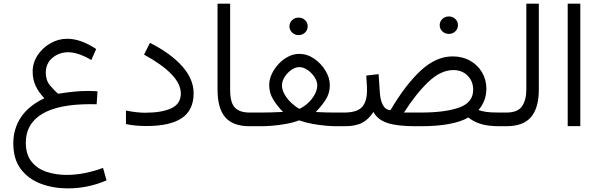

<svg xmlns="http://www.w3.org/2000/svg" viewBox="-20 -685 3248 1042"><path d="M509.3 -189.5 504.4 -119.1Q491.7 -119.6 484.9 -119.6Q478 -119.6 471.2 -119.6Q295.4 -119.6 207.8 -66.2Q120.1 -12.7 120.1 88.9Q120.1 153.3 150.9 191.9Q181.6 230.5 232.2 247.3Q282.7 264.2 341.3 264.2Q393.6 264.2 445.6 253.2Q497.6 242.2 539.1 226.1L558.1 293.9Q458 337.4 347.2 337.4Q269.5 337.4 202.1 312.3Q134.8 287.1 93.5 233.2Q52.2 179.2 52.2 92.8Q52.2 14.2 93.5 -48.3Q134.8 -110.8 220.7 -151.9Q189.9 -183.6 173.6 -218.8Q157.2 -253.9 157.2 -296.4Q157.2 -344.2 183.8 -384.8Q210.4 -425.3 253.4 -450Q296.4 -474.6 345.2 -474.6Q418 -474.6 502 -418.9L475.6 -359.4Q441.4 -379.4 409.9 -390.4Q378.4 -401.4 350.1 -401.4Q300.8 -401.4 264.6 -371.1Q228.5 -340.8 228.5 -289.6Q228.5 -249 251.5 -221.4Q274.4 -193.8 295.4 -176.3Q345.7 -184.1 382.8 -187.7Q419.9 -191.4 458.5 -191.4Q472.7 -191.4 482.4 -190.9Q492.2 -190.4 509.3 -189.5Z M767.1 -73.2Q858.4 -73.2 909.9 -97.4Q961.4 -121.6 961.4 -177.7Q961.4 -279.3 761.7 -388.7L793.9 -452.6Q909.2 -393.6 970 -324.2Q1030.8 -254.9 1030.8 -179.2Q1030.8 -87.4 967 -44.2Q903.3 -1 774.4 -1Q712.4 -1 663.6 -11.7V-85Q722.2 -73.2 767.1 -73.2Z M1160.6 -665H1229V-198.2Q1229 -127.4 1254.9 -100.8Q1280.8 -74.2 1334 -74.2H1350.6V0H1334Q1244.6 0 1202.6 -48.3Q1160.6 -96.7 1160.6 -198.2Z M1550.8 -542Q1550.8 -562 1565.2 -575.7Q1579.6 -589.4 1600.6 -589.4Q1621.6 -589.4 1635.7 -575.7Q1649.9 -562 1649.9 -542Q1649.9 -522.5 1635.7 -508.5Q1621.6 -494.6 1600.6 -494.6Q1579.6 -494.6 1565.2 -508.5Q1550.8 -522.5 1550.8 -542ZM1770 -222.7Q1770 -179.2 1747.6 -144Q1725.1 -108.9 1693.4 -77.1Q1722.2 -75.2 1751.7 -74.7Q1781.2 -74.2 1800.8 -74.2H1848.1V0H1802.2Q1781.2 0 1747.6 -2.9Q1713.9 -5.9 1676 -12.7Q1638.2 -19.5 1603.5 -31.7Q1568.8 -19 1530.3 -12.2Q1491.7 -5.4 1457 -2.7Q1422.4 0 1399.4 0H1331.1V-74.2H1399.4Q1422.4 -74.2 1452.9 -75Q1483.4 -75.7 1516.1 -77.6Q1484.9 -108.9 1462.9 -144.8Q1440.9 -180.7 1440.9 -223.6Q1440.9 -252.9 1454.6 -282.7Q1468.3 -312.5 1491.5 -337.4Q1514.6 -362.3 1543.7 -377.4Q1572.8 -392.6 1604 -392.6Q1647 -392.6 1684.8 -366.7Q1722.7 -340.8 1746.3 -301.8Q1770 -262.7 1770 -222.7ZM1604 -320.8Q1582.5 -320.8 1560.8 -305.4Q1539.1 -290 1524.7 -267.3Q1510.3 -244.6 1510.3 -221.7Q1510.3 -196.8 1525.1 -171.4Q1540 -146 1562 -125.7Q1584 -105.5 1605 -94.2Q1629.4 -105.5 1651.4 -125.7Q1673.3 -146 1687.5 -171.4Q1701.7 -196.8 1701.7 -222.7Q1701.7 -244.6 1686.5 -267.3Q1671.4 -290 1648.9 -305.4Q1626.5 -320.8 1604 -320.8Z M2366.2 -548.3Q2366.2 -568.4 2380.6 -582Q2395 -595.7 2416 -595.7Q2437 -595.7 2451.2 -582Q2465.3 -568.4 2465.3 -548.3Q2465.3 -528.8 2451.2 -514.9Q2437 -501 2416 -501Q2395 -501 2380.6 -514.9Q2366.2 -528.8 2366.2 -548.3ZM2266.6 0H2232.4Q2136.2 0 2082.5 -17.6Q2028.8 -35.2 2006.8 -77.6Q1981 -37.6 1945.8 -18.8Q1910.6 0 1851.1 0H1828.6L1829.1 -74.2H1851.6Q1919.9 -75.2 1945.8 -105.2Q1971.7 -135.3 1971.7 -193.8Q1971.7 -215.8 1970.2 -234.4Q1968.8 -252.9 1967.8 -274.9L2034.7 -282.7L2042 -176.3Q2044.9 -139.6 2058.3 -114.5Q2071.8 -89.4 2099.1 -86.9Q2179.7 -224.1 2262.9 -301.5Q2346.2 -378.9 2436 -378.9Q2489.7 -378.9 2531 -355.7Q2572.3 -332.5 2595.9 -292.7Q2619.6 -252.9 2619.6 -203.1Q2619.1 -167.5 2608.2 -139.6Q2597.2 -111.8 2576.7 -87.9Q2596.2 -81.1 2619.4 -77.6Q2642.6 -74.2 2689.5 -74.2H2708V0H2689.9Q2627.9 0 2588.6 -12.5Q2549.3 -24.9 2522 -47.4Q2480 -23.4 2414.8 -11.7Q2349.6 0 2266.6 0ZM2439.9 -304.7Q2372.1 -304.7 2304.7 -240.5Q2237.3 -176.3 2172.4 -74.2H2264.6Q2396 -74.2 2471.9 -101.3Q2547.9 -128.4 2547.9 -197.8Q2547.9 -244.1 2517.8 -274.4Q2487.8 -304.7 2439.9 -304.7Z M2688.5 -74.2H2728Q2790.5 -74.2 2813.5 -108.9Q2836.4 -143.6 2836.4 -197.8V-665H2904.3V-198.2Q2904.3 -100.1 2862.3 -50Q2820.3 0 2727.5 0H2688.5Z M3129.4 -665V-0.5H3061V-665Z"/></svg>

Font: Vazirmatn RD UI Light
Style: Regular
Weight: 300
Designer: Saber Rastikerdar
Foundry: Saber Rastikerdar
Version: Version 33.003